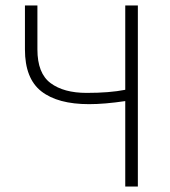

<svg xmlns="http://www.w3.org/2000/svg" viewBox="-20 -679 619 699"><path d="M436 0V-311Q360.8 -299.8 304.2 -299.8Q190.4 -299.8 130.6 -346.4Q70.8 -393.1 70.8 -499V-659.2H116.2V-499Q116.2 -412.1 164.1 -376.5Q211.9 -340.8 295.4 -340.8Q378.9 -340.8 436 -352.1V-659.2H481.9V0Z"/></svg>

Font: SourceSansPro-Light
Style: Regular
Weight: 300
Designer: Paul D. Hunt
Foundry: Adobe Systems Incorporated
Version: Version 2.020;PS 2.0;hotconv 1.0.86;makeotf.lib2.5.63406